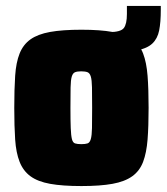

<svg xmlns="http://www.w3.org/2000/svg" viewBox="-20 -618 561 646"><path d="M308 -442V-510H347Q386 -510 396.5 -523.5Q407 -537 407 -571V-598H521V-585Q521 -543 515.5 -515.5Q510 -488 492.5 -471.5Q475 -455 440.5 -448.5Q406 -442 347 -442ZM254 8Q190 8 148.5 0.5Q107 -7 82.5 -25Q58 -43 46 -73.5Q34 -104 31 -148.5Q28 -193 28 -255Q28 -318 31 -363Q34 -408 46 -438Q58 -468 82.5 -485.5Q107 -503 148.5 -510.5Q190 -518 254 -518Q317 -518 358.5 -510.5Q400 -503 425 -485.5Q450 -468 461.5 -438Q473 -408 476.5 -363Q480 -318 480 -255Q480 -193 476.5 -148.5Q473 -104 461.5 -73.5Q450 -43 425 -25Q400 -7 358.5 0.5Q317 8 254 8ZM254 -133Q267 -133 274.5 -135.5Q282 -138 285.5 -150Q289 -162 289.5 -187Q290 -212 290 -255Q290 -299 289.5 -324Q289 -349 285.5 -360.5Q282 -372 274.5 -375Q267 -378 253 -378Q240 -378 232.5 -375Q225 -372 221.5 -360.5Q218 -349 217.5 -324Q217 -299 217 -255Q217 -212 218 -187Q219 -162 222 -150Q225 -138 232.5 -135.5Q240 -133 254 -133Z"/></svg>

Font: Saira SemiCondensed Black
Style: Regular
Weight: 900
Width: 4
Designer: Hector Gatti with collaboration of the Omnibus-Type team
Foundry: Omnibus-Type
Version: Version 1.101